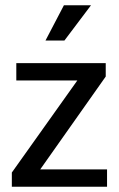

<svg xmlns="http://www.w3.org/2000/svg" viewBox="-20 -710 451 730"><path d="M382 -419 133 -66H387V0H25V-54L274 -404H42V-470H382ZM225 -556H153L223 -690H326Z"/></svg>

Font: Mukta
Style: Regular
Weight: 400
Designer: Girish Dalvi and Yashodeep Gholap
Foundry: Ek Type
Version: Version 2.538;PS 1.001;hotconv 16.6.51;makeotf.lib2.5.65220;